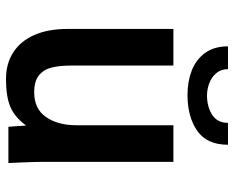

<svg xmlns="http://www.w3.org/2000/svg" viewBox="-90 -682 780 640"><g transform="rotate(90 300.0 -362.0)"><path d="M76.5 -196V-550H198.5V-211Q198.5 -171 205.2 -144Q212 -117 231.5 -101.5Q251 -86 287.5 -86Q343 -86 370.2 -125.5Q397.5 -165 397.5 -227V-550H519.5V-119Q519.5 -87.5 521.5 -43.5Q522.5 -28.5 523.5 0H402.5L398.5 -59Q370 -20.5 335.5 -6.2Q301 8 243.5 8Q192 8 154.5 -16.2Q117 -40.5 96.8 -86.2Q76.5 -132 76.5 -196ZM134.5 -732H210.5Q210.5 -708.5 224 -692.8Q237.5 -677 257.8 -669.5Q278 -662 298.5 -662Q335.5 -662 362.5 -679.2Q389.5 -696.5 389.5 -732H462.5Q462.5 -661.5 415.8 -629.2Q369 -597 296.5 -597Q252 -597 215.5 -611Q179 -625 156.8 -655.2Q134.5 -685.5 134.5 -732Z"/></g></svg>

Font: JuliaMono
Style: Bold
Weight: 700
Monospace: yes
Designer: cormullion
Foundry: corm
Version: Version 0.055; ttfautohint (v1.8.4)